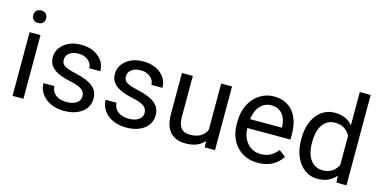

<svg xmlns="http://www.w3.org/2000/svg" viewBox="-73 -1139 3065 1539"><g transform="rotate(15 1459.5 -370.0)"><path d="M166.5 0H76.2V-528.3H166.5ZM68.8 -668.5Q68.8 -690.4 82.3 -705.6Q95.7 -720.7 122.1 -720.7Q148.4 -720.7 162.1 -705.6Q175.8 -690.4 175.8 -668.5Q175.8 -646.5 162.1 -631.8Q148.4 -617.2 122.1 -617.2Q95.7 -617.2 82.3 -631.8Q68.8 -646.5 68.8 -668.5Z M618.7 -140.1Q618.7 -176.8 591.1 -197Q563.5 -217.3 494.9 -231.9Q426.3 -246.6 386 -267.1Q345.7 -287.6 326.4 -315.9Q307.1 -344.2 307.1 -383.3Q307.1 -448.2 362.1 -493.2Q417 -538.1 502.4 -538.1Q592.3 -538.1 648.2 -491.7Q704.1 -445.3 704.1 -373H613.3Q613.3 -410.2 581.8 -437Q550.3 -463.9 502.4 -463.9Q453.1 -463.9 425.3 -442.4Q397.5 -420.9 397.5 -386.2Q397.5 -353.5 423.3 -336.9Q449.2 -320.3 516.8 -305.2Q584.5 -290 626.5 -269Q668.5 -248 688.7 -218.5Q709 -189 709 -146.5Q709 -75.7 652.3 -33Q595.7 9.8 505.4 9.8Q441.9 9.8 393.1 -12.7Q344.2 -35.2 316.7 -75.4Q289.1 -115.7 289.1 -162.6H379.4Q381.8 -117.2 415.8 -90.6Q449.7 -64 505.4 -64Q556.6 -64 587.6 -84.7Q618.7 -105.5 618.7 -140.1Z M1134.3 -140.1Q1134.3 -176.8 1106.7 -197Q1079.1 -217.3 1010.5 -231.9Q941.9 -246.6 901.6 -267.1Q861.3 -287.6 842 -315.9Q822.8 -344.2 822.8 -383.3Q822.8 -448.2 877.7 -493.2Q932.6 -538.1 1018.1 -538.1Q1107.9 -538.1 1163.8 -491.7Q1219.7 -445.3 1219.7 -373H1128.9Q1128.9 -410.2 1097.4 -437Q1065.9 -463.9 1018.1 -463.9Q968.8 -463.9 940.9 -442.4Q913.1 -420.9 913.1 -386.2Q913.1 -353.5 939 -336.9Q964.8 -320.3 1032.5 -305.2Q1100.1 -290 1142.1 -269Q1184.1 -248 1204.3 -218.5Q1224.6 -189 1224.6 -146.5Q1224.6 -75.7 1168 -33Q1111.3 9.8 1021 9.8Q957.5 9.8 908.7 -12.7Q859.9 -35.2 832.3 -75.4Q804.7 -115.7 804.7 -162.6H895Q897.5 -117.2 931.4 -90.6Q965.3 -64 1021 -64Q1072.3 -64 1103.3 -84.7Q1134.3 -105.5 1134.3 -140.1Z M1668.5 -52.2Q1615.7 9.8 1513.7 9.8Q1429.2 9.8 1385 -39.3Q1340.8 -88.4 1340.3 -184.6V-528.3H1430.7V-187Q1430.7 -66.9 1528.3 -66.9Q1631.8 -66.9 1666 -144V-528.3H1756.3V0H1670.4Z M2112.8 9.8Q2005.4 9.8 1938 -60.8Q1870.6 -131.3 1870.6 -249.5V-266.1Q1870.6 -344.7 1900.6 -406.5Q1930.7 -468.3 1984.6 -503.2Q2038.6 -538.1 2101.6 -538.1Q2204.6 -538.1 2261.7 -470.2Q2318.8 -402.3 2318.8 -275.9V-238.3H1960.9Q1962.9 -160.2 2006.6 -112.1Q2050.3 -64 2117.7 -64Q2165.5 -64 2198.7 -83.5Q2231.9 -103 2256.8 -135.3L2312 -92.3Q2245.6 9.8 2112.8 9.8ZM2101.6 -463.9Q2046.9 -463.9 2009.8 -424.1Q1972.7 -384.3 1963.9 -312.5H2228.5V-319.3Q2224.6 -388.2 2191.4 -426Q2158.2 -463.9 2101.6 -463.9Z M2401.4 -268.6Q2401.4 -390.1 2459 -464.1Q2516.6 -538.1 2609.9 -538.1Q2702.6 -538.1 2756.8 -474.6V-750H2847.2V0H2764.2L2759.8 -56.6Q2705.6 9.8 2608.9 9.8Q2517.1 9.8 2459.2 -65.4Q2401.4 -140.6 2401.4 -261.7ZM2491.7 -258.3Q2491.7 -168.5 2528.8 -117.7Q2565.9 -66.9 2631.3 -66.9Q2717.3 -66.9 2756.8 -144V-386.7Q2716.3 -461.4 2632.3 -461.4Q2565.9 -461.4 2528.8 -410.2Q2491.7 -358.9 2491.7 -258.3Z"/></g></svg>

Font: RobotoDraft
Style: Regular
Weight: 400
Version: Version 2.001101; 2014